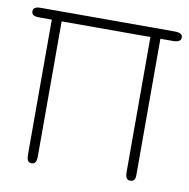

<svg xmlns="http://www.w3.org/2000/svg" viewBox="-89 -609 666 675"><g transform="rotate(10 243.5 -272.0)"><path d="M473.6 -543.9Q480 -543.9 486.6 -543.7Q493.2 -543.5 498.3 -541.7Q503.4 -540 506.6 -536.6Q509.8 -533.2 509.8 -526.9Q509.8 -520.5 506.3 -517.1Q502.9 -513.7 497.8 -512Q492.7 -510.3 486.1 -510Q479.5 -509.8 473.6 -509.8H436.5V-34.2Q436.5 -28.3 436.5 -22.2Q436.5 -16.1 435.1 -11.2Q433.6 -6.3 429.9 -3.2Q426.3 0 418.9 0Q411.6 0 408 -3.2Q404.3 -6.3 402.8 -11.5Q401.4 -16.6 401.1 -22.5Q400.9 -28.3 400.9 -34.2V-509.8H84V-34.2Q84 -28.3 83.7 -22.2Q83.5 -16.1 81.8 -11.2Q80.1 -6.3 76.7 -3.2Q73.2 0 66.9 0Q59.6 0 55.9 -3.2Q52.2 -6.3 50.8 -11.5Q49.3 -16.6 49.1 -22.5Q48.8 -28.3 48.8 -34.2V-509.8H11.7Q4.4 -509.8 -2 -510Q-8.3 -510.3 -12.9 -512Q-17.6 -513.7 -20.5 -517.1Q-23.4 -520.5 -23.4 -526.9Q-23.4 -533.2 -20.5 -536.6Q-17.6 -540 -12.9 -541.7Q-8.3 -543.5 -2 -543.7Q4.4 -543.9 11.7 -543.9Z"/></g></svg>

Font: Gruppo
Style: Regular
Weight: 400
Foundry: Vernon Adams
Version: Version 1.000